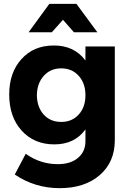

<svg xmlns="http://www.w3.org/2000/svg" viewBox="-20 -780 685 1000"><path d="M308 -677 250 -612H129L237 -760H378L487 -612H365ZM425 -538H578V-50Q578 64 499.5 132Q421 200 291 200Q162 200 57 129L114 21Q190 75 281 75Q347 75 386 42.5Q425 10 425 -45V-106Q369 -28 263 -28Q158 -28 93 -99.5Q28 -171 28 -288Q28 -402 92 -472.5Q156 -543 259 -543Q366 -544 425 -465ZM299 -145Q355 -145 390 -183.5Q425 -222 425 -284Q425 -346 390 -385Q355 -424 299 -424Q243 -424 208 -385Q173 -346 172 -284Q173 -222 207.5 -183.5Q242 -145 299 -145Z"/></svg>

Font: Montserrat-Arabic SemiBold
Style: Regular
Weight: 600
Designer: Mohamed Gaber
Foundry: Kief Type Foundry
Version: Version 5.008;PS 005.008;hotconv 1.0.88;makeotf.lib2.5.64775